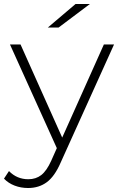

<svg xmlns="http://www.w3.org/2000/svg" viewBox="-47 -745 595 963"><path d="M525 -522 257 71Q227 140 187.5 169Q148 198 94 198Q58 198 26.5 186Q-5 174 -27 151L-2 113Q38 154 95 154Q133 154 160 133Q187 112 210 61L238 -2L3 -522H56L265 -55L474 -522ZM332 -725H404L247 -607H193Z"/></svg>

Font: Idrija Light
Style: Regular
Weight: 300
Designer: Julieta Ulanovsky
Foundry: Julieta Ulanovsky
Version: Version 7.200